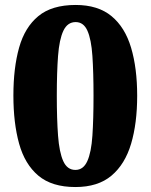

<svg xmlns="http://www.w3.org/2000/svg" viewBox="-20 -744 607 774"><path d="M284 10Q189 10 134.5 -36Q80 -82 57 -165Q34 -248 34 -359Q34 -470 57 -552Q80 -634 134.5 -679Q189 -724 285 -724Q375 -724 429.5 -679Q484 -634 508.5 -551.5Q533 -469 533 -358Q533 -247 508.5 -164.5Q484 -82 429.5 -36Q375 10 284 10ZM284 -59Q316 -59 332 -94.5Q348 -130 352.5 -197Q357 -264 357 -358Q357 -452 352.5 -518.5Q348 -585 332.5 -620Q317 -655 285 -655Q252 -655 235.5 -620Q219 -585 214 -518.5Q209 -452 209 -358Q209 -264 214 -197Q219 -130 235 -94.5Q251 -59 284 -59Z"/></svg>

Font: Noto Serif Devanagari ExtraBold
Style: Regular
Weight: 800
Designer: Universal Thirst, Indian Type Foundry and the Monotype Design Team
Foundry: Monotype Imaging Inc.
Version: Version 2.004; ttfautohint (v1.8.4.7-5d5b)